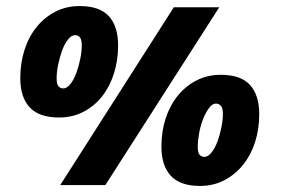

<svg xmlns="http://www.w3.org/2000/svg" viewBox="-20 -611 943 634"><path d="M175 -223Q109 -223 78 -256.5Q47 -290 47 -353Q47 -403 61 -446.5Q75 -490 101 -522Q127 -554 163 -572.5Q199 -591 243 -591Q309 -591 339.5 -557.5Q370 -524 370 -461Q370 -411 356 -367.5Q342 -324 316.5 -292Q291 -260 255 -241.5Q219 -223 175 -223ZM228 -495Q216 -495 204.5 -480.5Q193 -466 185 -444Q177 -422 172 -397.5Q167 -373 167 -353Q167 -332 173.5 -325.5Q180 -319 189 -319Q201 -319 212.5 -333.5Q224 -348 232 -370Q240 -392 245 -416.5Q250 -441 250 -461Q250 -481 243.5 -488Q237 -495 228 -495ZM640 3Q575 3 544 -30.5Q513 -64 513 -127Q513 -177 527 -220Q541 -263 567 -295Q593 -327 629 -345.5Q665 -364 709 -364Q775 -364 805.5 -330.5Q836 -297 836 -234Q836 -184 822 -141Q808 -98 782 -66Q756 -34 720 -15.5Q684 3 640 3ZM693 -269Q681 -269 670 -254Q659 -239 650.5 -217.5Q642 -196 637.5 -171Q633 -146 633 -126Q633 -106 639.5 -99.5Q646 -93 655 -93Q667 -93 678.5 -107.5Q690 -122 698 -143.5Q706 -165 711 -190Q716 -215 716 -235Q716 -255 709 -262Q702 -269 693 -269ZM554 -587H704L328 0H179Z"/></svg>

Font: Amaranth
Style: Bold Italic
Weight: 700
Italic angle: -12°
Designer: Gesine Todt
Foundry: Gesine Todt
Version: Version 1.001